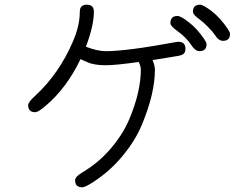

<svg xmlns="http://www.w3.org/2000/svg" viewBox="-20 -680 1040 818"><path d="M630 -424Q640 -400 640 -382Q640 -334 626.5 -275.5Q613 -217 584 -147.5Q555 -78 497.5 -10Q440 58 362 105Q340 118 330 118Q300 118 300 88Q300 73 330 55Q401 13 453 -48.5Q505 -110 531 -172.5Q557 -235 568.5 -287Q580 -339 580 -382Q580 -398 571 -416Q473 -402 430 -402Q404 -402 385 -405.5Q366 -409 357 -413Q348 -417 323 -428Q263 -303 173 -228Q143 -202 130 -202Q100 -202 100 -232Q100 -245 130 -272Q232 -366 291 -504Q320 -571 320 -630Q320 -660 350 -660Q380 -660 380 -630Q380 -571 346 -481Q395 -462 430 -462Q520 -462 725 -500Q735 -502 740 -502Q770 -502 770 -472Q770 -458 763 -451.5Q756 -445 740 -442Q729 -440 630 -424ZM802 -630Q802 -660 832 -660Q845 -660 880 -634Q917 -606 951 -556Q960 -542 960 -536Q960 -506 930 -506Q911 -506 895 -532Q887 -544 866.5 -565Q846 -586 832 -596Q802 -617 802 -630ZM706 -581Q706 -612 736 -612Q751 -612 786 -584Q820 -558 851 -512Q860 -498 860 -492Q860 -462 830 -462Q812 -462 795 -488Q772 -522 738 -546Q706 -569 706 -581Z"/></svg>

Font: Pecita
Style: Book
Weight: 400
Width: 7
Version: Version 4.3